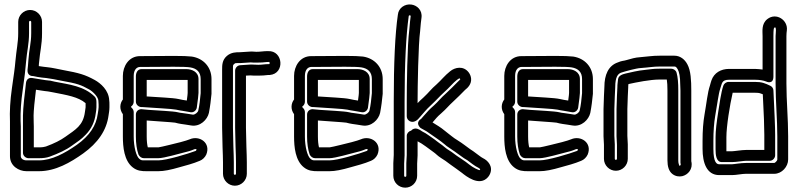

<svg xmlns="http://www.w3.org/2000/svg" viewBox="-20 -766 3681 886"><path d="M100 -384C94 -335 86 -264 86 -233V-183V-61C86 -46 100 -36 111 -36H160C179 -36 195 -38 209 -43C250 -58 285 -74 312 -94C340 -114 353 -121 376 -145C402 -172 417 -203 422 -244C423 -251 425 -259 425 -271V-296C425 -306 422 -315 417 -320C368 -369 299 -376 233 -389L211 -394H209L191 -396L172 -399C161 -401 139 -404 129 -406C121 -408 103 -406 100 -384ZM146 -352C151 -351 159 -350 165 -349L185 -346L202 -344L224 -340C290 -327 341 -319 375 -290V-271C375 -267 373 -260 372 -250C364 -186 328 -168 282 -135C260 -119 230 -104 192 -90C186 -88 175 -86 160 -86H136V-183C136 -191 135 -207 135 -233C135 -252 140 -306 146 -352ZM435 -284V-271C435 -263 433 -253 431 -240C424 -187 394 -140 335 -98C278 -58 218 -26 160 -26H102C85 -26 76 -36 76 -45V-183C76 -190 75 -198 75 -208C74 -250 77 -298 85 -352C93 -408 98 -449 100 -478C104 -528 114 -563 114 -613V-665C114 -667 117 -670 119 -670C121 -670 124 -667 124 -665V-613C124 -566 114 -537 111 -488C110 -468 108 -453 107 -443C106 -433 110 -415 132 -415H133C149 -412 160 -409 173 -408L193 -406C211 -404 242 -398 261 -394C339 -380 352 -375 392 -353C411 -342 434 -317 434 -301C434 -295 435 -290 435 -284ZM119 -720C89 -720 64 -695 64 -665V-613C64 -570 56 -538 51 -483C49 -456 43 -414 35 -359C27 -303 24 -251 26 -206V-183V-45C26 0 67 24 102 24H160C236 24 305 -16 364 -58C431 -106 472 -164 481 -234C482 -243 485 -255 485 -271V-284C485 -291 485 -296 484 -303C482 -350 444 -382 417 -397C373 -421 347 -429 270 -443C253 -446 220 -454 197 -456L180 -458C175 -459 167 -460 159 -461C159 -467 160 -476 161 -484C164 -525 174 -558 174 -613V-665C174 -695 149 -720 119 -720Z M607 -413V-297C607 -282 621 -272 632 -272H636C688 -268 775 -264 793 -260C814 -255 831 -254 843 -251C848 -250 854 -249 860 -248C874 -246 886 -257 888 -269C893 -307 896 -327 896 -337V-401C896 -435 865 -447 840 -447H633C615 -447 607 -431 607 -413ZM846 -397V-337C846 -335 845 -322 842 -302C829 -304 816 -306 804 -309C777 -315 709 -317 657 -321V-397H840ZM644 -36H711C736 -36 811 -58 824 -61C846 -66 863 -71 876 -77C882 -80 887 -77 887 -77C887 -76 885 -70 884 -70C847 -56 748 -26 711 -26H656C633 -26 633 -25 623 -33C609 -44 597 -88 597 -136V-249C597 -256 593 -264 588 -268C583 -273 584 -274 588 -277C594 -282 597 -290 597 -297V-416C597 -444 611 -457 626 -457C693 -457 745 -458 782 -458C820 -458 847 -457 858 -455C889 -450 906 -433 906 -401V-336C903 -305 901 -283 895 -256C893 -247 879 -236 870 -237C858 -239 850 -240 845 -241L824 -244C815 -245 807 -246 800 -248C781 -253 703 -256 666 -259L634 -262C621 -263 607 -254 607 -237V-136C607 -105 611 -76 619 -53C624 -43 633 -36 644 -36ZM547 -416V-307C533 -289 530 -262 547 -239V-136C547 -87 553 -25 592 6C613 23 635 24 656 24H711C736 24 767 18 811 5C836 -2 872 -11 902 -24C915 -29 926 -40 932 -53C954 -107 900 -143 855 -123C847 -120 833 -115 813 -110C801 -107 722 -87 711 -86H662C659 -98 657 -116 657 -136V-210C692 -207 776 -202 788 -200C797 -198 806 -195 816 -194L837 -191C841 -190 850 -189 862 -187C904 -180 937 -214 944 -245C950 -276 953 -303 956 -333V-335V-401C956 -457 918 -497 865 -505C848 -507 822 -508 782 -508C745 -508 693 -507 626 -507C574 -507 547 -460 547 -416Z M1172 -467C1154 -467 1143 -469 1133 -468L1088 -465C1074 -464 1065 -451 1065 -440V-176L1067 -88C1068 -60 1069 -37 1069 -17V36C1069 38 1066 41 1064 41C1062 41 1059 38 1059 36V-17C1059 -37 1058 -61 1057 -89L1055 -176V-445C1055 -468 1055 -465 1060 -470C1067 -476 1064 -475 1088 -475H1090L1137 -478C1146 -477 1154 -477 1163 -477C1181 -477 1200 -478 1213 -480H1218C1222 -480 1223 -482 1224 -477C1225 -471 1223 -470 1222 -470H1216C1202 -470 1188 -467 1172 -467ZM1163 -527C1153 -527 1144 -529 1135 -528L1087 -525C1069 -525 1047 -525 1027 -508C1005 -489 1005 -465 1005 -445V-176L1007 -87C1008 -59 1009 -36 1009 -17V36C1009 66 1034 91 1064 91C1094 91 1119 66 1119 36V-17C1119 -38 1118 -60 1117 -90L1115 -176V-417L1135 -418C1144 -417 1157 -417 1172 -417C1188 -417 1203 -418 1218 -420H1223H1225C1296 -426 1287 -534 1217 -530H1211C1197 -530 1182 -527 1163 -527Z M1397 -413V-297C1397 -282 1411 -272 1422 -272H1426C1478 -268 1565 -264 1583 -260C1604 -255 1621 -254 1633 -251C1638 -250 1644 -249 1650 -248C1664 -246 1676 -257 1678 -269C1683 -307 1686 -327 1686 -337V-401C1686 -435 1655 -447 1630 -447H1423C1405 -447 1397 -431 1397 -413ZM1636 -397V-337C1636 -335 1635 -322 1632 -302C1619 -304 1606 -306 1594 -309C1567 -315 1499 -317 1447 -321V-397H1630ZM1434 -36H1501C1526 -36 1601 -58 1614 -61C1636 -66 1653 -71 1666 -77C1672 -80 1677 -77 1677 -77C1677 -76 1675 -70 1674 -70C1637 -56 1538 -26 1501 -26H1446C1423 -26 1423 -25 1413 -33C1399 -44 1387 -88 1387 -136V-249C1387 -256 1383 -264 1378 -268C1373 -273 1374 -274 1378 -277C1384 -282 1387 -290 1387 -297V-416C1387 -444 1401 -457 1416 -457C1483 -457 1535 -458 1572 -458C1610 -458 1637 -457 1648 -455C1679 -450 1696 -433 1696 -401V-336C1693 -305 1691 -283 1685 -256C1683 -247 1669 -236 1660 -237C1648 -239 1640 -240 1635 -241L1614 -244C1605 -245 1597 -246 1590 -248C1571 -253 1493 -256 1456 -259L1424 -262C1411 -263 1397 -254 1397 -237V-136C1397 -105 1401 -76 1409 -53C1414 -43 1423 -36 1434 -36ZM1337 -416V-307C1323 -289 1320 -262 1337 -239V-136C1337 -87 1343 -25 1382 6C1403 23 1425 24 1446 24H1501C1526 24 1557 18 1601 5C1626 -2 1662 -11 1692 -24C1705 -29 1716 -40 1722 -53C1744 -107 1690 -143 1645 -123C1637 -120 1623 -115 1603 -110C1591 -107 1512 -87 1501 -86H1452C1449 -98 1447 -116 1447 -136V-210C1482 -207 1566 -202 1578 -200C1587 -198 1596 -195 1606 -194L1627 -191C1631 -190 1640 -189 1652 -187C1694 -180 1727 -214 1734 -245C1740 -276 1743 -303 1746 -333V-335V-401C1746 -457 1708 -497 1655 -505C1638 -507 1612 -508 1572 -508C1535 -508 1483 -507 1416 -507C1364 -507 1337 -460 1337 -416Z M1850 50C1847 50 1845 48 1845 45V-11L1847 -49V-50V-298C1847 -473 1854 -605 1866 -691C1867 -698 1876 -696 1875 -691C1874 -682 1873 -673 1872 -665L1869 -631C1859 -557 1857 -364 1857 -298V-230C1857 -223 1860 -216 1864 -212C1880 -196 1900 -206 1910 -217C1940 -250 1944 -258 1968 -280C1998 -308 2007 -320 2029 -340C2054 -362 2070 -383 2088 -397C2100 -406 2102 -406 2104 -400C2104 -399 2096 -392 2092 -388C2074 -370 2057 -352 2038 -335C2014 -314 2002 -297 1983 -280C1960 -260 1952 -250 1936 -232L1923 -217C1923 -217 1894 -202 1920 -176C1921 -175 1924 -174 1925 -173C1940 -164 1945 -163 1957 -154C1985 -134 2011 -118 2033 -99C2038 -94 2044 -90 2050 -86L2066 -75C2085 -63 2100 -50 2121 -36L2136 -27C2151 -16 2170 0 2189 9C2193 11 2196 15 2196 15L2194 19C2189 20 2162 7 2145 -7C2126 -23 2100 -38 2088 -47C2068 -62 2060 -68 2042 -79C2033 -85 2026 -93 2011 -103C2000 -110 1991 -119 1976 -129C1966 -135 1947 -151 1931 -158C1926 -160 1920 -167 1905 -172C1895 -175 1884 -171 1878 -164C1877 -163 1878 -163 1877 -163C1865 -160 1857 -150 1857 -139V-51L1855 -13V-12V45C1855 48 1853 50 1850 50ZM1850 100C1880 100 1905 76 1905 45V-11L1907 -49V-50V-114C1930 -103 1958 -80 1982 -63C1991 -57 1999 -47 2015 -37C2033 -26 2038 -22 2058 -7C2074 5 2097 20 2112 32C2127 44 2193 99 2233 50C2236 46 2239 42 2241 37C2257 1 2230 -26 2209 -36C2200 -40 2180 -57 2164 -68L2149 -78C2132 -90 2115 -104 2094 -117L2077 -128L2065 -137C2053 -147 2041 -155 2032 -163C2013 -179 1995 -189 1976 -201C1991 -218 1996 -226 2016 -243C2040 -264 2051 -279 2071 -297C2091 -315 2108 -333 2126 -351C2139 -361 2156 -378 2154 -403C2153 -414 2149 -424 2142 -433C2118 -463 2080 -456 2057 -437C2033 -418 2015 -395 1995 -377C1968 -354 1961 -341 1934 -316C1922 -305 1915 -299 1907 -290V-298C1907 -362 1910 -560 1919 -625V-626L1922 -660C1923 -667 1924 -676 1925 -684C1930 -720 1903 -742 1878 -745C1849 -749 1819 -730 1816 -698C1803 -609 1797 -474 1797 -298V-51L1795 -13V-12V45C1795 76 1820 100 1850 100Z M2367 -413V-297C2367 -282 2381 -272 2392 -272H2396C2448 -268 2535 -264 2553 -260C2574 -255 2591 -254 2603 -251C2608 -250 2614 -249 2620 -248C2634 -246 2646 -257 2648 -269C2653 -307 2656 -327 2656 -337V-401C2656 -435 2625 -447 2600 -447H2393C2375 -447 2367 -431 2367 -413ZM2606 -397V-337C2606 -335 2605 -322 2602 -302C2589 -304 2576 -306 2564 -309C2537 -315 2469 -317 2417 -321V-397H2600ZM2404 -36H2471C2496 -36 2571 -58 2584 -61C2606 -66 2623 -71 2636 -77C2642 -80 2647 -77 2647 -77C2647 -76 2645 -70 2644 -70C2607 -56 2508 -26 2471 -26H2416C2393 -26 2393 -25 2383 -33C2369 -44 2357 -88 2357 -136V-249C2357 -256 2353 -264 2348 -268C2343 -273 2344 -274 2348 -277C2354 -282 2357 -290 2357 -297V-416C2357 -444 2371 -457 2386 -457C2453 -457 2505 -458 2542 -458C2580 -458 2607 -457 2618 -455C2649 -450 2666 -433 2666 -401V-336C2663 -305 2661 -283 2655 -256C2653 -247 2639 -236 2630 -237C2618 -239 2610 -240 2605 -241L2584 -244C2575 -245 2567 -246 2560 -248C2541 -253 2463 -256 2426 -259L2394 -262C2381 -263 2367 -254 2367 -237V-136C2367 -105 2371 -76 2379 -53C2384 -43 2393 -36 2404 -36ZM2307 -416V-307C2293 -289 2290 -262 2307 -239V-136C2307 -87 2313 -25 2352 6C2373 23 2395 24 2416 24H2471C2496 24 2527 18 2571 5C2596 -2 2632 -11 2662 -24C2675 -29 2686 -40 2692 -53C2714 -107 2660 -143 2615 -123C2607 -120 2593 -115 2573 -110C2561 -107 2482 -87 2471 -86H2422C2419 -98 2417 -116 2417 -136V-210C2452 -207 2536 -202 2548 -200C2557 -198 2566 -195 2576 -194L2597 -191C2601 -190 2610 -189 2622 -187C2664 -180 2697 -214 2704 -245C2710 -276 2713 -303 2716 -333V-335V-401C2716 -457 2678 -497 2625 -505C2608 -507 2582 -508 2542 -508C2505 -508 2453 -507 2386 -507C2334 -507 2307 -460 2307 -416Z M3120 -348V-18C3120 -15 3120 -12 3121 -10C3123 -3 3117 0 3114 -2C3113 -10 3110 -11 3110 -26V-348C3110 -383 3108 -410 3102 -431C3099 -442 3087 -449 3078 -449H3023C2990 -449 2986 -446 2961 -444C2918 -440 2893 -432 2868 -427C2856 -424 2834 -419 2832 -400L2830 -382C2829 -376 2829 -369 2829 -365L2827 -324L2825 -263V-138V-137L2827 -98V-33C2827 -31 2824 -28 2822 -28C2820 -28 2817 -31 2817 -33V-99V-100L2815 -139V-263L2817 -321L2819 -363V-364C2819 -412 2832 -426 2847 -431C2865 -437 2916 -451 2936 -452C2979 -455 2993 -459 3025 -459H3092C3097 -459 3101 -458 3108 -445C3114 -434 3119 -412 3119 -375C3119 -366 3120 -357 3120 -348ZM2822 22C2852 22 2877 -3 2877 -33V-99V-100L2875 -139V-263L2877 -322L2879 -363V-364C2879 -367 2879 -373 2880 -378C2916 -386 2981 -399 3023 -399H3057C3059 -387 3060 -369 3060 -348V-26C3060 1 3066 24 3083 37C3097 48 3114 50 3128 47C3154 41 3179 15 3170 -22V-348C3170 -393 3168 -440 3152 -469C3140 -492 3119 -509 3092 -509H3025C2988 -509 2973 -505 2933 -502C2913 -501 2892 -495 2868 -488C2859 -485 2849 -486 2831 -478C2787 -463 2769 -420 2769 -365L2767 -323L2765 -263V-138V-137L2767 -98V-33C2767 -3 2792 22 2822 22Z M3422 -14C3397 -14 3366 -8 3358 -8H3299C3288 -8 3272 -15 3272 -79V-116C3272 -161 3275 -199 3280 -229C3289 -280 3296 -335 3303 -355C3312 -380 3309 -398 3344 -398H3464C3485 -398 3502 -395 3515 -390C3515 -390 3549 -373 3549 -413V-599C3549 -631 3551 -637 3553 -638C3565 -648 3559 -609 3559 -599V-381C3559 -297 3567 -214 3567 -137V-30C3567 -24 3556 -14 3553 -14ZM3422 36H3553C3588 36 3617 3 3617 -30V-137C3617 -217 3609 -301 3609 -381V-599C3609 -609 3610 -619 3611 -626C3617 -673 3562 -710 3521 -678C3493 -656 3499 -622 3499 -599V-445C3490 -446 3476 -448 3464 -448H3344C3307 -448 3275 -430 3263 -395C3260 -388 3259 -380 3256 -371C3245 -340 3240 -287 3231 -237C3225 -203 3222 -163 3222 -116V-79C3222 -15 3241 42 3299 42H3358C3377 42 3404 36 3422 36ZM3311 -18H3358C3377 -18 3412 -24 3422 -24H3532C3547 -24 3557 -38 3557 -49V-143C3557 -179 3554 -247 3549 -349C3549 -358 3542 -367 3535 -370C3510 -382 3496 -388 3464 -388H3342C3331 -388 3321 -380 3318 -371C3307 -339 3300 -284 3295 -254C3287 -203 3282 -163 3282 -133V-77C3282 -51 3285 -18 3311 -18ZM3361 -338H3464C3488 -338 3487 -335 3500 -331C3505 -240 3507 -176 3507 -144V-74H3422C3403 -74 3368 -68 3358 -68H3332V-77V-133C3332 -183 3348 -282 3361 -338Z"/></svg>

Font: Squarish
Style: Fog
Weight: 400
Foundry: Cannot Into Space Fonts
Version: Version 0.272